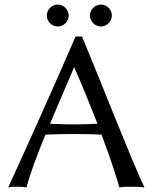

<svg xmlns="http://www.w3.org/2000/svg" viewBox="-20 -818 669 841"><path d="M179 -228C204 -230 274 -231 308 -231C346 -231 401 -230 425 -228C474 -97 497 -19 503 3C520 0 536 0 553 0C570 0 596 0 613 3C563 -98 431 -439 339 -658H311C215 -436 117 -218 16 3C28 0 40 0 51 0C62 0 84 0 96 3C112 -58 143 -141 179 -228ZM407 -276C374 -274 333 -273 303 -273C274 -273 221 -275 199 -276L304 -522H306C347 -427 380 -345 407 -276ZM185 -750C185 -724 207 -702 233 -702C259 -702 281 -724 281 -750C281 -776 259 -798 233 -798C207 -798 185 -776 185 -750ZM374 -750C374 -724 396 -702 422 -702C448 -702 470 -724 470 -750C470 -776 448 -798 422 -798C396 -798 374 -776 374 -750Z"/></svg>

Font: Libertinus Sans
Style: Regular
Weight: 400
Designer: Philipp H. Poll, Khaled Hosny
Foundry: Caleb Maclennan
Version: Version 7.050;RELEASE